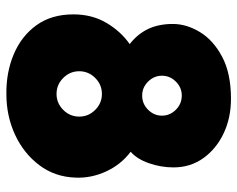

<svg xmlns="http://www.w3.org/2000/svg" viewBox="-91 -653 743 601"><g transform="rotate(90 280.5 -352.5)"><path d="M275 -1Q207 0 150 -24Q93 -48 59 -95Q25 -142 25 -211Q25 -269 51.5 -314Q78 -359 118 -387Q87 -411 71 -444Q55 -477 55 -522Q55 -565 80.5 -607Q106 -649 158 -676.5Q210 -704 289 -704Q349 -704 397.5 -681Q446 -658 475 -617.5Q504 -577 504 -524Q504 -485 491 -447.5Q478 -410 455 -390Q495 -360 516.5 -313.5Q538 -267 536 -218Q534 -153 497 -104Q460 -55 401.5 -28Q343 -1 275 -1ZM279 -426Q305 -426 323.5 -444.5Q342 -463 342 -488Q342 -513 323.5 -531.5Q305 -550 279 -550Q254 -550 235.5 -531.5Q217 -513 217 -488Q217 -463 235.5 -444.5Q254 -426 279 -426ZM274 -158Q303 -158 324 -179Q345 -200 345 -229Q345 -258 324 -279Q303 -300 274 -300Q245 -300 224 -279Q203 -258 203 -229Q203 -200 224 -179Q245 -158 274 -158Z"/></g></svg>

Font: Cherry Bomb One
Style: Regular
Weight: 400
Designer: satsuyako
Foundry: satsuyako
Version: Version 4.100; ttfautohint (v1.8.3)